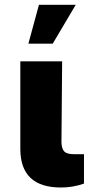

<svg xmlns="http://www.w3.org/2000/svg" viewBox="-20 -791 382 816"><path d="M244.1 -530.3 241.2 -185.5Q242.2 -157.7 253.7 -146.7Q265.1 -135.7 294.9 -135.7H336.9V-10.7Q290 5.9 239.3 5.9Q66.4 5.9 66.4 -158.2V-530.3ZM145.5 -770.5H301.8L204.1 -605.5H100.6Z"/></svg>

Font: Pretendard JP Black
Style: Regular
Weight: 900
Designer: Base glyphs from Inter by Rasmus Andersson; Hangeul glyphs from Noto Sans CJK(Source Han Sans) by Jang Soo-young and Kan
Foundry: Kil Hyung-jin
Version: Version 1.309